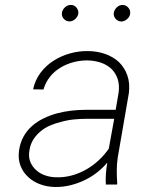

<svg xmlns="http://www.w3.org/2000/svg" viewBox="-20 -744 627 774"><path d="M406.7 0H451.7L452.6 -5.4Q450.7 -31.2 450.7 -56.9Q450.7 -82.5 454.6 -108.9L499.5 -368.7Q504.4 -408.7 493.4 -439.9Q482.4 -471.2 459.5 -493.7Q436.5 -515.1 403.8 -526.6Q371.1 -538.1 333 -538.1Q296.9 -538.6 261 -528.3Q225.1 -518.1 194.8 -498.5Q164.6 -479 143.1 -450.2Q121.6 -421.4 113.3 -383.8L155.3 -383.3Q163.6 -412.1 181.2 -434.1Q198.7 -456.1 222.7 -470.7Q246.6 -485.4 274.4 -492.9Q302.2 -500.5 331.5 -500.5Q361.3 -500 386.5 -491.5Q411.6 -482.9 429.2 -466.3Q446.3 -449.7 454.3 -425.5Q462.4 -401.4 458 -369.6L446.3 -301.3H324.7Q296.9 -301.3 267.3 -297.9Q237.8 -294.4 210 -287.1Q181.6 -279.3 155.8 -266.8Q129.9 -254.4 109.4 -236.3Q88.4 -217.8 74.7 -193.1Q61 -168.5 56.6 -136.2Q52.2 -102.5 62.7 -75.7Q73.2 -48.8 93.8 -30.3Q113.8 -11.2 142.1 -1Q170.4 9.3 201.7 9.8Q234.4 10.3 265.4 2.4Q296.4 -5.4 324.7 -19.5Q349.6 -31.7 371.8 -49.3Q394 -66.9 412.6 -88.4Q408.7 -65.9 407 -44.4Q405.3 -22.9 406.7 0ZM205.6 -29.3Q182.1 -29.8 160.9 -37.4Q139.6 -44.9 125 -59.1Q109.4 -72.8 101.8 -92.5Q94.2 -112.3 98.6 -137.7Q102.5 -163.1 114.7 -182.1Q127 -201.2 144.5 -215.3Q161.1 -229 181.9 -238Q202.6 -247.1 225.1 -252.4Q251 -259.8 278.1 -262.5Q305.2 -265.1 329.6 -265.1H440.4L418.5 -144.5Q400.4 -118.7 377.2 -97.2Q354 -75.7 327.1 -60.5Q299.8 -44.9 269 -36.6Q238.3 -28.3 205.6 -29.3ZM229.5 -690.9Q228.5 -677.7 237.5 -667.7Q246.6 -657.7 260.3 -657.7Q272.9 -657.7 283.7 -667.7Q294.4 -677.7 295.9 -690.4Q296.9 -703.1 287.8 -713.9Q278.8 -724.6 264.6 -724.1Q252 -724.1 241.2 -713.9Q230.5 -703.6 229.5 -690.9ZM438.5 -690.4Q437.5 -677.7 446.5 -667.7Q455.6 -657.7 469.2 -657.2Q481.9 -657.7 492.9 -667.5Q503.9 -677.2 504.9 -690.4Q505.9 -703.6 496.6 -713.9Q487.3 -724.1 474.1 -724.1Q460.9 -724.1 450.4 -713.9Q439.9 -703.6 438.5 -690.4Z"/></svg>

Font: Roboto Mono ExtraLight
Style: Italic
Weight: 250
Italic angle: -10°
Monospace: yes
Designer: Google
Version: Version 3.000